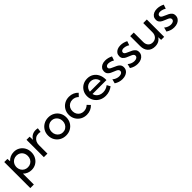

<svg xmlns="http://www.w3.org/2000/svg" viewBox="380 -2036 3818 3818"><g transform="rotate(-45 2289.0 -127.0)"><path d="M170.4 244.1H70.3V-488.3H158.7L164.1 -418.5Q197.3 -455.6 243.9 -476.8Q290.5 -498 346.2 -498Q416.5 -498 471.9 -464.8Q527.3 -431.6 559.3 -374.3Q591.3 -316.9 591.3 -244.1Q591.3 -171.9 559.3 -114.3Q527.3 -56.6 471.9 -23.4Q416.5 9.8 346.2 9.8Q293.5 9.8 248.5 -9.3Q203.6 -28.3 170.4 -62.5ZM330.1 -81.1Q376.5 -81.1 412.1 -102.1Q447.8 -123 468 -159.9Q488.3 -196.8 488.3 -244.6Q488.3 -292.5 468 -329.3Q447.8 -366.2 412.1 -387.2Q376.5 -408.2 330.6 -408.2Q287.1 -408.2 252.2 -388.9Q217.3 -369.6 195.6 -335.9Q173.8 -302.2 170.4 -259.3V-229Q173.8 -186 195.1 -152.6Q216.3 -119.1 251.2 -100.1Q286.1 -81.1 330.1 -81.1Z M795.9 0H695.8V-488.3H783.2L787.1 -395.5Q812.5 -443.8 857.2 -470.9Q901.9 -498 960 -498Q974.1 -498 988.5 -496.3Q1002.9 -494.6 1017.6 -491.2L1004.9 -400.9Q976.6 -408.2 949.2 -408.2Q903.8 -408.2 869.1 -386.5Q834.5 -364.7 815.2 -326.7Q795.9 -288.6 795.9 -238.8Z M1315.9 9.8Q1242.7 9.8 1184.1 -23.4Q1125.5 -56.6 1091.8 -114Q1058.1 -171.4 1058.1 -244.1Q1058.1 -316.4 1091.8 -373.8Q1125.5 -431.2 1184.1 -464.6Q1242.7 -498 1315.9 -498Q1389.6 -498 1447.8 -464.6Q1505.9 -431.2 1539.3 -373.8Q1572.8 -316.4 1572.8 -244.1Q1572.8 -171.4 1539.3 -114Q1505.9 -56.6 1447.8 -23.4Q1389.6 9.8 1315.9 9.8ZM1315.4 -80.1Q1359.9 -80.1 1394.8 -101.8Q1429.7 -123.5 1450 -160.4Q1470.2 -197.3 1470.2 -244.1Q1470.2 -291 1450 -327.9Q1429.7 -364.7 1394.8 -386.5Q1359.9 -408.2 1315.4 -408.2Q1271.5 -408.2 1236.3 -386.5Q1201.2 -364.7 1180.9 -327.9Q1160.6 -291 1160.6 -244.1Q1160.6 -197.3 1180.9 -160.4Q1201.2 -123.5 1236.3 -101.8Q1271.5 -80.1 1315.4 -80.1Z M2091.8 -72.8Q2056.2 -33.2 2006.3 -11.7Q1956.5 9.8 1898.4 9.8Q1825.2 9.8 1766.8 -23.4Q1708.5 -56.6 1674.8 -114.3Q1641.1 -171.9 1641.1 -244.1Q1641.1 -316.9 1674.8 -374.3Q1708.5 -431.6 1766.8 -464.8Q1825.2 -498 1898.4 -498Q1956.1 -498 2005.9 -476.8Q2055.7 -455.6 2091.3 -416L2032.2 -354Q2008.3 -379.4 1974.9 -393.3Q1941.4 -407.2 1903.8 -407.2Q1857.4 -407.2 1821.3 -386.2Q1785.2 -365.2 1764.6 -328.9Q1744.1 -292.5 1744.1 -244.6Q1744.1 -197.3 1764.6 -160.2Q1785.2 -123 1821.3 -102.1Q1857.4 -81.1 1903.8 -81.1Q1941.4 -81.1 1975.1 -95.2Q2008.8 -109.4 2032.2 -134.3Z M2630.9 -58.1Q2540 9.8 2431.2 9.8Q2353.5 9.8 2292 -24.4Q2230.5 -58.6 2194.8 -117.7Q2159.2 -176.8 2159.2 -251Q2159.2 -321.8 2191.9 -377.7Q2224.6 -433.6 2281.2 -465.8Q2337.9 -498 2409.7 -498Q2483.9 -498 2540.3 -462.9Q2596.7 -427.7 2628.2 -365Q2659.7 -302.2 2659.7 -219.7V-204.1H2267.6Q2276.4 -166 2300.5 -137.5Q2324.7 -108.9 2361.1 -93Q2397.5 -77.1 2442.9 -77.1Q2523.9 -77.1 2591.8 -129.9ZM2263.2 -273.4H2566.4Q2561.5 -314.5 2541 -345Q2520.5 -375.5 2488 -392.8Q2455.6 -410.2 2415 -410.2Q2374 -410.2 2341.3 -392.8Q2308.6 -375.5 2288.3 -344.7Q2268.1 -314 2263.2 -273.4Z M2730 -42.5 2754.4 -132.3Q2771 -115.7 2794.2 -103Q2817.4 -90.3 2843.5 -83.3Q2869.6 -76.2 2895 -76.2Q2935.1 -76.2 2959.5 -93.3Q2983.9 -110.4 2983.9 -138.7Q2983.9 -159.7 2970.5 -173.6Q2957 -187.5 2934.8 -197.8Q2912.6 -208 2887.2 -217.8Q2854.5 -230 2822 -246.1Q2789.6 -262.2 2767.6 -289.1Q2745.6 -315.9 2745.6 -359.9Q2745.6 -401.9 2767.1 -432.9Q2788.6 -463.9 2827.1 -481Q2865.7 -498 2916 -498Q2994.1 -498 3070.8 -459L3041.5 -373.5Q3025.9 -384.8 3004.4 -393.6Q2982.9 -402.3 2960.4 -407.5Q2938 -412.6 2918.9 -412.6Q2887.2 -412.6 2867.9 -398.4Q2848.6 -384.3 2848.6 -360.4Q2848.6 -345.7 2857.9 -333.7Q2867.2 -321.8 2887.5 -310.3Q2907.7 -298.8 2942.4 -284.7Q2975.6 -271.5 3008.8 -254.4Q3042 -237.3 3064.2 -210Q3086.4 -182.6 3086.4 -138.2Q3086.4 -94.2 3063 -60.8Q3039.6 -27.3 2997.8 -8.8Q2956.1 9.8 2900.9 9.8Q2809.6 9.8 2730 -42.5Z M3158.7 -42.5 3183.1 -132.3Q3199.7 -115.7 3222.9 -103Q3246.1 -90.3 3272.2 -83.3Q3298.3 -76.2 3323.7 -76.2Q3363.8 -76.2 3388.2 -93.3Q3412.6 -110.4 3412.6 -138.7Q3412.6 -159.7 3399.2 -173.6Q3385.7 -187.5 3363.5 -197.8Q3341.3 -208 3315.9 -217.8Q3283.2 -230 3250.7 -246.1Q3218.3 -262.2 3196.3 -289.1Q3174.3 -315.9 3174.3 -359.9Q3174.3 -401.9 3195.8 -432.9Q3217.3 -463.9 3255.9 -481Q3294.4 -498 3344.7 -498Q3422.9 -498 3499.5 -459L3470.2 -373.5Q3454.6 -384.8 3433.1 -393.6Q3411.6 -402.3 3389.2 -407.5Q3366.7 -412.6 3347.7 -412.6Q3315.9 -412.6 3296.6 -398.4Q3277.3 -384.3 3277.3 -360.4Q3277.3 -345.7 3286.6 -333.7Q3295.9 -321.8 3316.2 -310.3Q3336.4 -298.8 3371.1 -284.7Q3404.3 -271.5 3437.5 -254.4Q3470.7 -237.3 3492.9 -210Q3515.1 -182.6 3515.1 -138.2Q3515.1 -94.2 3491.7 -60.8Q3468.3 -27.3 3426.5 -8.8Q3384.8 9.8 3329.6 9.8Q3238.3 9.8 3158.7 -42.5Z M4079.1 0H3994.1L3990.7 -78.6Q3963.9 -35.6 3920.7 -12.9Q3877.4 9.8 3818.4 9.8Q3722.7 9.8 3667.2 -48.6Q3611.8 -106.9 3611.8 -208.5V-488.3H3711.9V-223.1Q3711.9 -158.2 3747.1 -119.6Q3782.2 -81.1 3841.8 -81.1Q3903.3 -81.1 3941.2 -122.3Q3979 -163.6 3979 -231V-488.3H4079.1Z M4185.5 -42.5 4210 -132.3Q4226.6 -115.7 4249.8 -103Q4272.9 -90.3 4299.1 -83.3Q4325.2 -76.2 4350.6 -76.2Q4390.6 -76.2 4415 -93.3Q4439.5 -110.4 4439.5 -138.7Q4439.5 -159.7 4426 -173.6Q4412.6 -187.5 4390.4 -197.8Q4368.2 -208 4342.8 -217.8Q4310.1 -230 4277.6 -246.1Q4245.1 -262.2 4223.1 -289.1Q4201.2 -315.9 4201.2 -359.9Q4201.2 -401.9 4222.7 -432.9Q4244.1 -463.9 4282.7 -481Q4321.3 -498 4371.6 -498Q4449.7 -498 4526.4 -459L4497.1 -373.5Q4481.4 -384.8 4460 -393.6Q4438.5 -402.3 4416 -407.5Q4393.6 -412.6 4374.5 -412.6Q4342.8 -412.6 4323.5 -398.4Q4304.2 -384.3 4304.2 -360.4Q4304.2 -345.7 4313.5 -333.7Q4322.8 -321.8 4343 -310.3Q4363.3 -298.8 4397.9 -284.7Q4431.2 -271.5 4464.4 -254.4Q4497.6 -237.3 4519.8 -210Q4542 -182.6 4542 -138.2Q4542 -94.2 4518.6 -60.8Q4495.1 -27.3 4453.4 -8.8Q4411.6 9.8 4356.4 9.8Q4265.1 9.8 4185.5 -42.5Z"/></g></svg>

Font: Kumbh Sans Medium
Style: Regular
Weight: 500
Version: Version 1.005